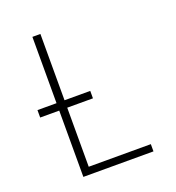

<svg xmlns="http://www.w3.org/2000/svg" viewBox="-133 -841 866 947"><g transform="rotate(-20 300.0 -367.5)"><path d="M143 0V-735H185V-38H511V0ZM320 -348H43V-387H320Z"/></g></svg>

Font: Iosevka Aile Extralight
Style: Regular
Weight: 200
Designer: Belleve Invis
Foundry: Belleve Invis
Version: Version 31.1.0; ttfautohint (v1.8.4)